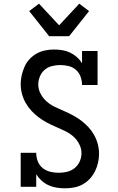

<svg xmlns="http://www.w3.org/2000/svg" viewBox="-20 -1011 640 1039"><path d="M332 8Q309 8 286.5 4.5Q264 1 243 -8.5Q222 -18 205 -33.5Q188 -49 176 -68V0H92V-184H176Q176 -160 184.5 -138Q193 -116 211 -101.5Q229 -87 252 -81.5Q275 -76 298 -76Q321 -76 343.5 -81.5Q366 -87 384 -101.5Q402 -116 411.5 -137.5Q421 -159 421 -182Q421 -208 408 -232.5Q395 -257 375 -274Q355 -291 331 -302.5Q307 -314 282.5 -324.5Q258 -335 234.5 -347.5Q211 -360 189.5 -376Q168 -392 150 -411.5Q132 -431 119 -454Q106 -477 99 -503Q92 -529 92 -556Q92 -580 97.5 -604Q103 -628 113 -650.5Q123 -673 140 -691Q157 -709 178 -721Q199 -733 223.5 -738Q248 -743 272 -743Q295 -743 317 -739.5Q339 -736 359 -726.5Q379 -717 396 -702Q413 -687 424 -668V-735H508V-551H424Q424 -574 416 -596Q408 -618 391 -633Q374 -648 351.5 -653.5Q329 -659 306 -659Q284 -659 261.5 -653.5Q239 -648 222 -633.5Q205 -619 196 -597.5Q187 -576 187 -554Q187 -527 200 -503Q213 -479 233 -461.5Q253 -444 277 -432.5Q301 -421 325.5 -410.5Q350 -400 373.5 -387.5Q397 -375 418.5 -359Q440 -343 458 -323.5Q476 -304 489 -281Q502 -258 509 -232Q516 -206 516 -179Q516 -155 510.5 -130.5Q505 -106 494 -84Q483 -62 466 -43.5Q449 -25 427 -13Q405 -1 380.5 3.5Q356 8 332 8ZM246 -815 138 -951 191 -991 300 -874 409 -991 462 -951 354 -815Z"/></svg>

Font: Iosevka HT Medium Extended
Style: Regular
Weight: 500
Width: 7
Monospace: yes
Designer: Belleve Invis
Foundry: Belleve Invis
Version: Version 32.3.0; ttfautohint (v1.8.4)